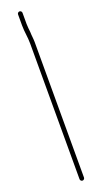

<svg xmlns="http://www.w3.org/2000/svg" viewBox="-152 -680 430 809"><g transform="rotate(-20 63.0 -275.5)"><path d="M76 95V-513C76 -528 73 -545.2 73 -559C71.8 -571.5 70 -582.9 70 -596V-646C70 -651.3 65.3 -656 60 -656C54.7 -656 50 -651.3 50 -646V-596C50 -566.2 56 -543.6 56 -513V95C56 100.3 60.7 105 66 105C71.3 105 76 100.3 76 95Z"/></g></svg>

Font: HoneyBee
Style: UltLit
Weight: 100
Foundry: Cannot Into Space Fonts
Version: Version 0.89